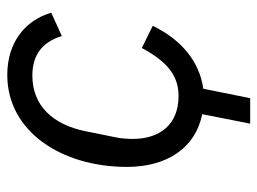

<svg xmlns="http://www.w3.org/2000/svg" viewBox="-110 -458 708 528"><g transform="rotate(-90 244.0 -194.0)"><path d="M168 140H238L264 11C338 1 399 -49 437 -128L376 -158C335 -81 294 -57 244 -57C165 -57 126 -109 126 -183C126 -195 127 -213 130 -228L147 -312C165 -403 218 -459 300 -459C357 -459 392 -432 409 -378L473 -407C453 -477 393 -528 302 -528C146 -528 49 -378 49 -199C49 -88 102 -10 194 8Z"/></g></svg>

Font: Braiins Sans
Style: Italic
Weight: 400
Italic angle: -11.31°
Designer: Mike Abbink, Paul van der Laan, Pieter van Rosmalen, Jiri Chlebus, Lubos Buracinsky
Foundry: Bold Monday, Sudetype
Version: Version 1.000;hotconv 1.0.109;makeotfexe 2.5.65596